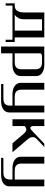

<svg xmlns="http://www.w3.org/2000/svg" viewBox="1324 -1946 832 3519"><g transform="rotate(90 1739.5 -187.0)"><path d="M666.5 -583.5V-41.5H750V125H708.5V0H83.5V125H41.5V-41.5H83.5Q208.5 -41.5 208.5 -214.4V-583.5ZM541.5 -541.5H333.5V-191.9Q333.5 -149.9 312 -109.9Q290.5 -69.8 252.9 -41.5H541.5Z M958 -41.5H1125Q1149.9 -41.5 1169.9 -46.4Q1189.9 -51.3 1202.6 -58.8Q1215.3 -66.4 1224.6 -78.1Q1233.9 -89.8 1238.8 -100.3Q1243.7 -110.8 1246.3 -125.5Q1249 -140.1 1249.5 -149.9Q1250 -159.7 1250 -172.9V-410.6Q1250 -423.8 1249.5 -433.3Q1249 -442.9 1246.3 -457.5Q1243.7 -472.2 1238.8 -482.7Q1233.9 -493.2 1224.6 -505.1Q1215.3 -517.1 1202.6 -524.4Q1189.9 -531.7 1169.9 -536.6Q1149.9 -541.5 1125 -541.5H1041.5Q1027.3 -541.5 1020.3 -541.3Q1013.2 -541 1001.5 -540Q989.7 -539.1 983.6 -536.4Q977.5 -533.7 970.7 -529.3Q963.9 -524.9 960.9 -517.6Q958 -510.3 958 -500ZM833 -583.5H1166.5Q1260.3 -583.5 1317.6 -543.2Q1375 -502.9 1375 -433.1V-149.9Q1375 -80.6 1317.6 -40.3Q1260.3 0 1166.5 0H958V208.5H833Z M2041.5 -583.5V58.1Q2041.5 127.9 1984.1 168.2Q1926.8 208.5 1833 208.5H1520.5V166.5H1791.5Q1816.4 166.5 1836.4 161.6Q1856.4 156.7 1869.1 149.4Q1881.8 142.1 1891.1 130.1Q1900.4 118.2 1905.3 107.7Q1910.2 97.2 1912.8 82.5Q1915.5 67.9 1916 58.3Q1916.5 48.8 1916.5 35.6V0H1708Q1614.3 0 1556.9 -40.3Q1499.5 -80.6 1499.5 -149.9V-583.5H1624.5V-172.9Q1624.5 -159.7 1625 -149.9Q1625.5 -140.1 1628.2 -125.5Q1630.9 -110.8 1635.7 -100.3Q1640.6 -89.8 1649.9 -78.1Q1659.2 -66.4 1671.9 -58.8Q1684.6 -51.3 1704.6 -46.4Q1724.6 -41.5 1749.5 -41.5H1916.5V-583.5Z M2291 -583.5V-377Q2291 -356 2302.2 -342Q2313.5 -328.1 2325.7 -328.1Q2343.3 -328.1 2364.3 -346.7L2614.3 -583.5H2674.3L2523.4 -439.5Q2493.2 -410.6 2493.2 -370.6Q2493.2 -327.6 2529.8 -283.2L2770.5 0H2606.9L2430.7 -208.5Q2391.6 -254.4 2356 -254.4Q2341.3 -254.4 2323 -246.3Q2304.7 -238.3 2291 -224.1V0H2166V-583.5Z M3395.5 -583.5V58.1Q3395.5 127.9 3338.1 168.2Q3280.8 208.5 3187 208.5H2874.5V166.5H3145.5Q3170.4 166.5 3190.4 161.6Q3210.4 156.7 3223.1 149.4Q3235.8 142.1 3245.1 130.1Q3254.4 118.2 3259.3 107.7Q3264.2 97.2 3266.8 82.5Q3269.5 67.9 3270 58.3Q3270.5 48.8 3270.5 35.6V0H3062Q2968.3 0 2910.9 -40.3Q2853.5 -80.6 2853.5 -149.9V-583.5H2978.5V-172.9Q2978.5 -159.7 2979 -149.9Q2979.5 -140.1 2982.2 -125.5Q2984.9 -110.8 2989.7 -100.3Q2994.6 -89.8 3003.9 -78.1Q3013.2 -66.4 3025.9 -58.8Q3038.6 -51.3 3058.6 -46.4Q3078.6 -41.5 3103.5 -41.5H3270.5V-583.5Z"/></g></svg>

Font: Gputeks
Style: Bold
Weight: 600
Width: 8
Version: Version 0.9